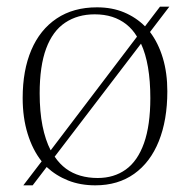

<svg xmlns="http://www.w3.org/2000/svg" viewBox="-20 -542 569 576"><path d="M50 14 105 -58Q78 -92 63 -140.5Q48 -189 48 -248Q48 -331 74 -392Q100 -453 150 -486.5Q200 -520 271 -520Q316 -520 352 -505Q388 -490 415 -463L460 -522H488L430 -446Q455 -413 468.5 -368Q482 -323 482 -268Q482 -182 456.5 -118.5Q431 -55 382.5 -20.5Q334 14 266 14Q221 14 184.5 -0.5Q148 -15 120 -41L78 14ZM273 -8Q322 -8 357.5 -33.5Q393 -59 412 -112.5Q431 -166 431 -248Q431 -299 424 -340Q417 -381 403 -411L144 -72Q159 -50 178 -36Q197 -22 221 -15Q245 -8 273 -8ZM132 -91 391 -432Q378 -454 359 -469Q340 -484 316.5 -491.5Q293 -499 264 -499Q213 -499 175.5 -474Q138 -449 118.5 -396.5Q99 -344 99 -262Q99 -207 107.5 -164.5Q116 -122 132 -91Z"/></svg>

Font: Literata 60pt ExtraLight
Style: Regular
Weight: 250
Designer: Latin by Veronika Burian and Jose Scaglione. Greek by Irene Vlachou. Cyrillic by Vera Evstafieva.
Foundry: TypeTogether
Version: Version 3.103;gftools[0.9.29]